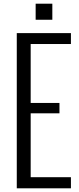

<svg xmlns="http://www.w3.org/2000/svg" viewBox="-20 -1019 428 1039"><path d="M263.2 -912.1H172.9V-999H263.2ZM363.8 0H70.8V-839.8H363.8V-780.8H146V-461.9H301.8V-405.8H146V-60.1H363.8Z"/></svg>

Font: VL Oswald
Style: Light
Weight: 300
Designer: vernon adams
Foundry: vernon adams
Version: Version ; ttfautohint (v0.92.18-e454-dirty) -l 8 -r 50 -G 20